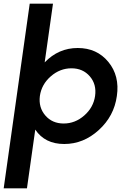

<svg xmlns="http://www.w3.org/2000/svg" viewBox="-43 -770 704 1040"><path d="M590 -250Q575 -141 492 -65.5Q409 10 305 10Q200 10 148 -68L103 250H-23L118 -750H244L199 -432Q274 -510 378 -510Q482 -510 544 -434.5Q606 -359 590 -250ZM472 -250Q481 -313 443.5 -356.5Q406 -400 344 -400Q282 -400 232 -356.5Q182 -313 173 -250Q165 -188 202.5 -144.5Q240 -101 302 -101Q364 -101 413.5 -144.5Q463 -188 472 -250Z"/></svg>

Font: Oakes Grotesk
Style: Bold Italic
Weight: 600
Italic angle: -8°
Designer: Samuel Oakes
Foundry: Samuel Oakes
Version: Version 1.000;PS 001.000;hotconv 1.0.88;makeotf.lib2.5.64775